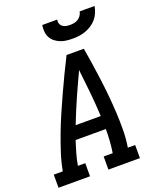

<svg xmlns="http://www.w3.org/2000/svg" viewBox="-180 -1056 950 1157"><g transform="rotate(-20 295.5 -477.5)"><path d="M-9 0V-84H49Q59 -140 77 -195.5Q95 -251 115.5 -305.5Q136 -360 159.5 -414Q183 -468 207.5 -521.5Q232 -575 257.5 -628.5Q283 -682 310 -735H421Q430 -682 438 -628.5Q446 -575 453 -521.5Q460 -468 465 -414Q470 -360 473 -305Q476 -250 475.5 -194.5Q475 -139 466 -84H513V0H311V-84H369Q375 -122 377.5 -159.5Q380 -197 380 -235H186Q174 -197 163 -159.5Q152 -122 146 -84H193V0ZM217 -319H378Q374 -396 366.5 -472Q359 -548 350 -624Q314 -548 280.5 -472Q247 -396 217 -319ZM379 -815Q358 -815 338 -817.5Q318 -820 300 -827.5Q282 -835 267 -847Q252 -859 243 -876.5Q234 -894 232.5 -914.5Q231 -935 234 -955H330Q327 -942 331 -930Q335 -918 344.5 -910.5Q354 -903 367 -900.5Q380 -898 392 -898Q406 -898 419 -900.5Q432 -903 444 -910.5Q456 -918 464 -930Q472 -942 474 -955H570Q566 -934 557.5 -913.5Q549 -893 535 -876.5Q521 -860 502 -847.5Q483 -835 462 -827.5Q441 -820 420 -817.5Q399 -815 379 -815Z"/></g></svg>

Font: Iosevka Curly Slab MdExObl
Style: Regular
Weight: 500
Width: 7
Italic angle: -9°
Monospace: yes
Designer: Belleve Invis
Foundry: Belleve Invis
Version: Version 11.1.0; ttfautohint (v1.8.3)